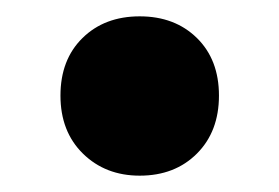

<svg xmlns="http://www.w3.org/2000/svg" viewBox="-20 -399 342 235"><path d="M54 -282Q54 -326 81 -352.5Q108 -379 151 -379Q194 -379 221 -352.5Q248 -326 248 -282Q248 -238 221 -211Q194 -184 151 -184Q109 -184 81.5 -211Q54 -238 54 -282Z"/></svg>

Font: APTA Sans Regular
Style: Bold Italic
Weight: 700
Version: Version 7.200